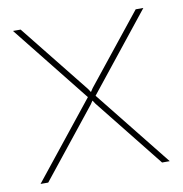

<svg xmlns="http://www.w3.org/2000/svg" viewBox="-65 -580 611 641"><g transform="rotate(-10 241.0 -259.5)"><path d="M46 -519 233 -285 241 -273 249 -285 436 -519H462L254 -258L460 0H434L249 -232L241 -244L233 -232L48 0H22L228 -258L20 -519Z"/></g></svg>

Font: Raleway Thin Thin
Style: Regular
Weight: 250
Version: Version 4.026